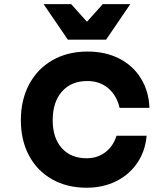

<svg xmlns="http://www.w3.org/2000/svg" viewBox="-20 -878 790 917"><path d="M79.6 -303.6Q79.6 -401.2 119.4 -475.5Q159.2 -549.8 231.2 -590.8Q303.1 -631.8 398.3 -631.8Q484.3 -631.8 549.9 -598.1Q615.5 -564.4 653.1 -503.5Q690.7 -442.7 693.7 -362.7H551.3Q537.3 -422.5 496.9 -456.7Q456.5 -491 397 -491Q320.1 -491 275.9 -440.9Q231.7 -390.7 231.7 -303.6Q231.7 -219.1 275.1 -170.6Q318.4 -122.2 393.6 -122.2Q445.2 -122.2 482.9 -150.7Q520.6 -179.3 536.6 -229.8H680.3Q673.9 -156.1 635.5 -99.7Q597.1 -43.3 534.3 -12.3Q471.5 18.6 393.8 18.6Q299.9 18.6 228.7 -21.7Q157.5 -62 118.6 -135Q79.6 -208 79.6 -303.6ZM486.7 -688.7H304L188.2 -858.4H319.7L442.2 -722.3H348.6L471 -858.4H602.5Z"/></svg>

Font: Martian Mono VF sWd Rg
Style: Regular
Weight: 400
Width: 6
Monospace: yes
Designer: Roman Shamin
Foundry: Evil Martians
Version: Version 1.100